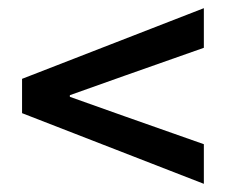

<svg xmlns="http://www.w3.org/2000/svg" viewBox="-20 -567 553 470"><path d="M479 -117 34 -290V-374L479 -547V-450L286 -382L151 -334V-330L286 -282L479 -214Z"/></svg>

Font: Source Sans 3 ExtraLight SemiBold
Style: Regular
Weight: 600
Version: Version 3.052;hotconv 1.1.0;makeotfexe 2.6.0